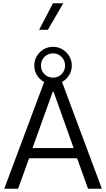

<svg xmlns="http://www.w3.org/2000/svg" viewBox="-20 -1157 650 1177"><path d="M304.7 -1137 219.7 -974.2H273.4L367.7 -1137ZM305 -829.8Q336.2 -829.8 357.5 -808.1Q378.9 -786.3 378.9 -755.1Q378.9 -723.9 357.5 -702.5Q336.2 -681.2 305 -681.2Q273.8 -681.2 252.4 -702.5Q231.1 -723.9 231.1 -755.1Q231.1 -786.3 252.4 -808.1Q273.8 -829.8 305 -829.8ZM304.9 -870Q273.1 -870 247.1 -854.4Q221.1 -838.8 205.7 -812.9Q190.3 -786.9 190.3 -755.1Q190.3 -723.2 205.7 -697.4Q221 -671.5 247.1 -656.1Q273.2 -640.7 305 -640.7Q336.8 -640.7 362.9 -656.1Q389 -671.5 404.5 -697.4Q420 -723.2 420 -755.1Q420 -786.9 404.5 -812.9Q389 -838.8 362.9 -854.4Q336.8 -870 304.9 -870ZM158.4 -186.8H452.7L519.7 0H604.5L352.2 -676.2H258.9L6 0H90.7ZM303.4 -594.8H308.3L431.4 -249.5H179.2Z"/></svg>

Font: Estedad-FD VF
Style: Regular
Weight: 100
Designer: Amin Abedi
Version: Version 7.3